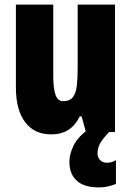

<svg xmlns="http://www.w3.org/2000/svg" viewBox="-20 -573 569 833"><path d="M479 -553V0H353L334 -68H326Q307 -29 276.5 -9.5Q246 10 202 10Q129 10 89 -43Q49 -96 49 -193V-553H211V-246Q211 -191 220.5 -162.5Q230 -134 254 -134Q283 -134 296.5 -152Q310 -170 313.5 -203Q317 -236 317 -280V-553ZM403 93Q403 109 414 121Q425 133 444 133Q458 133 467 129.5Q476 126 483 122V225Q471 230 452 235Q433 240 408 240Q344 240 312.5 210.5Q281 181 281 129Q281 95 300 57Q319 19 370 -17L453 0Q422 33 412.5 52.5Q403 72 403 93Z"/></svg>

Font: Noto Sans ExtraCondensed Black
Style: Regular
Weight: 900
Width: 2
Designer: Monotype Design Team
Foundry: Monotype Imaging Inc.
Version: Version 2.013; ttfautohint (v1.8.4.7-5d5b)